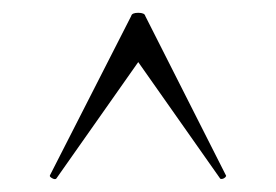

<svg xmlns="http://www.w3.org/2000/svg" viewBox="-20 -654 432 300"><path d="M333 -380Q334 -379 332 -377Q330 -375 327.5 -374.5Q325 -374 324 -375L196 -557L68 -375Q66 -373 61.5 -375.5Q57 -378 58 -380L185 -629Q186 -634 196 -634Q206 -634 207 -629Z"/></svg>

Font: Cormorant Upright Light
Style: Regular
Weight: 300
Designer: Christian Thalmann (Catharsis Fonts)
Foundry: Catharsis Fonts
Version: Version 3.302;PS 003.302;hotconv 1.0.88;makeotf.lib2.5.64775